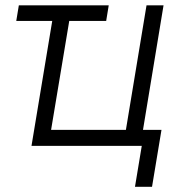

<svg xmlns="http://www.w3.org/2000/svg" viewBox="-20 -556 680 732"><path d="M394.5 -535.6 384.8 -476.1H42L51.8 -535.6ZM100.1 0 189 -535.6H253.9L174.8 -61H460L538.6 -535.6H603.5L515.1 0ZM494.6 156.2 520.5 0H478.5L488.3 -61H595.7L559.6 156.2Z"/></svg>

Font: Inter 20pt Light
Style: Italic
Weight: 300
Italic angle: -9.3988°
Version: Version 4.001;git-66647c0bb